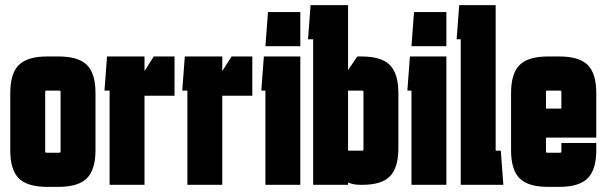

<svg xmlns="http://www.w3.org/2000/svg" viewBox="-20 -720 2363 748"><path d="M216 -362Q216 -367 211 -367H161Q156 -367 156 -362V-130Q156 -125 161 -125H211Q216 -125 216 -130ZM20 -135V-357Q20 -434 53.5 -467Q87 -500 164 -500H208Q285 -500 318.5 -467Q352 -434 352 -357V-135Q352 -59 318.5 -25.5Q285 8 208 8H164Q87 8 53.5 -25Q20 -58 20 -135Z M407 0V-367H387L397 -500H543V-443L579 -500H660V-347H543V0Z M710 0V-367H690L700 -500H846V-443L882 -500H963V-347H846V0Z M1014 -540 1024 -673H1150V-540ZM1014 0V-367H998L1008 -500H1150V0Z M1200 0V-567H1180L1190 -700H1336V-447L1372 -500H1388Q1465 -500 1498.5 -467Q1532 -434 1532 -357V-143Q1532 -67 1499.5 -33.5Q1467 0 1392 0H1383Q1357 0 1336 -9V0ZM1391 -133Q1396 -133 1396 -138V-362Q1396 -367 1391 -367H1336V-133Z M1583 -540 1593 -673H1719V-540ZM1583 0V-367H1567L1577 -500H1719V0Z M1775 0V-567H1759L1769 -700H1911V-133H1931L1941 0Z M1971 -135V-357Q1971 -434 2004.5 -467Q2038 -500 2115 -500H2159Q2236 -500 2269.5 -467Q2303 -434 2303 -357V-184H2107V-130Q2107 -125 2112 -125H2162Q2167 -125 2167 -130V-163H2303V-135Q2303 -59 2269.5 -25.5Q2236 8 2159 8H2115Q2038 8 2004.5 -25Q1971 -58 1971 -135ZM2167 -362Q2167 -367 2162 -367H2112Q2107 -367 2107 -362V-297H2167Z"/></svg>

Font: Karantina
Style: Bold
Weight: 700
Designer: Rony Koch
Foundry: Rony Koch
Version: Version 1.000; ttfautohint (v1.8.3)